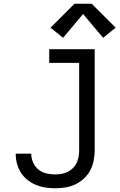

<svg xmlns="http://www.w3.org/2000/svg" viewBox="-20 -998 640 1026"><path d="M275 8Q248 8 222 4Q196 0 172 -10Q148 -20 127 -36.5Q106 -53 92 -75Q78 -97 71 -122.5Q64 -148 64 -174Q64 -175 64 -176Q64 -177 64 -177H147Q147 -177 147 -176.5Q147 -176 147 -176Q147 -152 157 -129.5Q167 -107 185.5 -92Q204 -77 227.5 -71.5Q251 -66 275 -66Q292 -66 309 -69Q326 -72 341.5 -79.5Q357 -87 369.5 -99.5Q382 -112 389.5 -127.5Q397 -143 400 -160.5Q403 -178 403 -195V-662H243V-735H486V-195Q486 -167 480.5 -139.5Q475 -112 462 -87.5Q449 -63 428.5 -44Q408 -25 383 -13Q358 -1 330 3.5Q302 8 275 8ZM531 -796 424 -923 317 -796 250 -850 378 -978H470L598 -850Z"/></svg>

Font: Iosevka Meiseki Sans
Style: Regular
Weight: 400
Monospace: yes
Designer: Belleve Invis
Foundry: Belleve Invis
Version: Version 11.2.6; ttfautohint (v1.8.4)